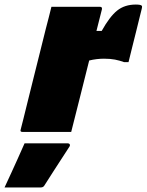

<svg xmlns="http://www.w3.org/2000/svg" viewBox="-123 -580 644 844"><path d="M190 0H-24Q-36 0 -32 -11Q-29 -22 -20.5 -56Q-12 -90 0 -139Q12 -188 26 -243.5Q40 -299 53.5 -353.5Q67 -408 78 -452Q85 -479 91.5 -504Q98 -529 103 -550H317Q327 -550 325 -539Q319 -515 313 -491.5Q307 -468 301 -444H324Q359 -507 392 -533.5Q425 -560 474 -560Q495 -560 500 -555Q503 -551 500 -541Q499 -538 492.5 -511Q486 -484 476.5 -446Q467 -408 457.5 -370Q448 -332 442 -307H422Q403 -314 382.5 -318Q362 -322 334 -322Q318 -322 301.5 -320Q285 -318 269 -314Q249 -235 229.5 -156.5Q210 -78 190 0ZM-15 50H175Q181 50 183.5 54.5Q186 59 182 65Q162 96 145 122Q128 148 111 174.5Q94 201 73 234Q71 238 67 241Q63 244 56 244H-103Q-86 208 -72.5 178Q-59 148 -45 117.5Q-31 87 -15 50Z"/></svg>

Font: Recursive Sn Lnr St XBk
Style: Italic
Weight: 1000
Italic angle: -15°
Version: Version 1.079;hotconv 1.0.112;makeotfexe 2.5.65598; ttfautoh